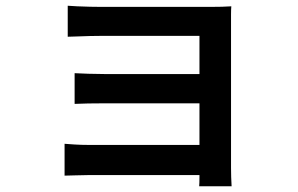

<svg xmlns="http://www.w3.org/2000/svg" viewBox="-20 -580 1040 669"><path d="M216 -560Q228 -559 249.5 -558Q271 -557 294 -556.5Q317 -556 333 -556Q356 -556 393.5 -556Q431 -556 476 -556Q521 -556 566 -556Q611 -556 650 -556Q689 -556 714 -556Q732 -556 753.5 -556.5Q775 -557 786 -558Q785 -548 785 -529.5Q785 -511 785 -495Q785 -485 785 -450.5Q785 -416 785 -366Q785 -316 785 -260.5Q785 -205 785 -151.5Q785 -98 785 -56.5Q785 -15 785 5Q785 17 785.5 37Q786 57 787 69H674Q675 58 675 37Q675 16 675 0Q675 -25 675 -66Q675 -107 675 -156Q675 -205 675 -254Q675 -303 675 -345.5Q675 -388 675 -417.5Q675 -447 675 -455Q666 -455 642 -455Q618 -455 586 -455Q554 -455 518 -455Q482 -455 446.5 -455Q411 -455 381.5 -455Q352 -455 333 -455Q317 -455 293.5 -454.5Q270 -454 248.5 -453Q227 -452 216 -452ZM240 -325Q259 -324 288 -323Q317 -322 344 -322Q356 -322 387 -322Q418 -322 459.5 -322Q501 -322 544.5 -322Q588 -322 627.5 -322Q667 -322 694 -322Q721 -322 728 -322V-220Q721 -220 694 -220Q667 -220 627.5 -220Q588 -220 544.5 -220Q501 -220 459.5 -220Q418 -220 387.5 -220Q357 -220 344 -220Q317 -220 287.5 -219.5Q258 -219 240 -218ZM205 -79Q217 -78 240 -76.5Q263 -75 290 -75Q305 -75 340 -75Q375 -75 420.5 -75Q466 -75 515.5 -75Q565 -75 609.5 -75Q654 -75 686 -75Q718 -75 729 -75V30Q716 30 683 30Q650 30 605 30Q560 30 511.5 30Q463 30 418 30Q373 30 339 30Q305 30 290 30Q268 30 242.5 31Q217 32 205 32Z"/></svg>

Font: Noto Sans SC SemiBold
Style: Regular
Weight: 600
Designer: Ryoko NISHIZUKA 西塚涼子 (kana, bopomofo & ideographs); Paul D. Hunt (Latin, Greek & Cyrillic); Sandoll Communications 산돌커뮤니
Foundry: Adobe
Version: Version 2.004-H2;hotconv 1.0.118;makeotfexe 2.5.65603